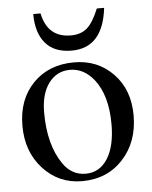

<svg xmlns="http://www.w3.org/2000/svg" viewBox="-50 -706 600 758"><g transform="rotate(-5 250.0 -327.0)"><path d="M362 -664H391Q373 -507 249 -507Q180 -507 145 -548.5Q110 -590 110 -664H139Q159 -567 251 -567Q291 -567 315.5 -588.5Q340 -610 362 -664ZM470 -231Q470 -126 407.5 -58Q345 10 245 10Q153 10 91 -57.5Q29 -125 29 -228Q29 -332 91 -396Q153 -460 254 -460Q347 -460 408.5 -396.5Q470 -333 470 -231ZM380 -204Q380 -318 330 -382Q290 -432 235 -432Q183 -432 151 -389.5Q119 -347 119 -273Q119 -145 172 -68Q206 -18 262 -18Q317 -18 348.5 -67.5Q380 -117 380 -204Z"/></g></svg>

Font: STIX
Style: Regular
Weight: 400
Designer: MicroPress Inc., with final additions and corrections provided by Coen Hoffman, Elsevier (retired)
Version: Version 1.1.1